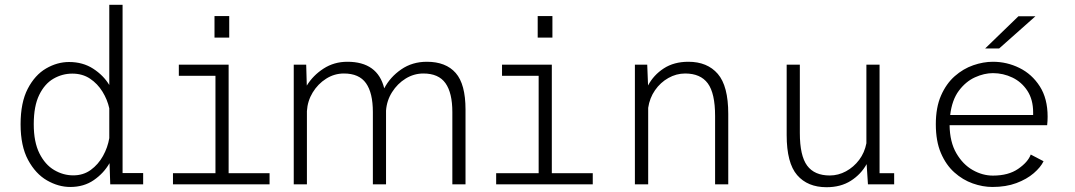

<svg xmlns="http://www.w3.org/2000/svg" viewBox="-20 -770 4490 802"><path d="M273.5 11Q224 11 176.2 -16.5Q128.5 -44 97.2 -102Q66 -160 66 -251Q66 -342 96 -399.5Q126 -457 172.5 -484Q219 -511 268.5 -511Q326 -511 369 -483.2Q412 -455.5 436.5 -415V-750H492V-47H578V0H440.5L437.5 -88.5Q413.5 -46.5 372 -17.8Q330.5 11 273.5 11ZM121 -251Q121 -176.5 144.8 -129.2Q168.5 -82 206.2 -59.8Q244 -37.5 286 -37.5Q328 -37.5 359.2 -60.2Q390.5 -83 410.2 -118.5Q430 -154 436.5 -193V-317.5Q428.5 -354 408 -387.2Q387.5 -420.5 356 -441.5Q324.5 -462.5 282 -462.5Q240 -462.5 203.2 -441.2Q166.5 -420 143.8 -373.5Q121 -327 121 -251Z M876 -703H937.5V-613H876ZM702.5 0V-46.5H880V-453.5H727V-500H935V-46.5H1106V0Z M1207 0V-500H1259L1261.5 -412.5Q1287.5 -455 1331.5 -483.5Q1375.5 -512 1431 -512Q1557.5 -512 1585 -401Q1609.5 -448 1655.8 -480Q1702 -512 1763 -512Q1842.5 -512 1883.5 -465.2Q1924.5 -418.5 1924.5 -312.5V0H1869.5V-302Q1869.5 -382 1840.8 -422.5Q1812 -463 1748.5 -463Q1709 -463 1674.5 -441.8Q1640 -420.5 1617.8 -385.2Q1595.5 -350 1592.5 -308V0H1537.5V-302Q1537.5 -382 1508.8 -422.5Q1480 -463 1416.5 -463Q1376.5 -463 1342.2 -441.2Q1308 -419.5 1286.2 -383.8Q1264.5 -348 1262 -306V0Z M2226 -703H2287.5V-613H2226ZM2052.5 0V-46.5H2230V-453.5H2077V-500H2285V-46.5H2456V0Z M2632 0V-500H2683.5L2687 -413Q2710 -456.5 2752.5 -484.2Q2795 -512 2855.5 -512Q2934.5 -512 2978.2 -461.5Q3022 -411 3022 -294V0H2967V-285.5Q2967 -380.5 2936.5 -421.8Q2906 -463 2842 -463Q2805 -463 2771.8 -444.2Q2738.5 -425.5 2716 -393Q2693.5 -360.5 2687.5 -319.5V0Z M3432.5 12Q3353.5 12 3309.8 -38.5Q3266 -89 3266 -206V-500H3321V-214.5Q3321 -119.5 3351.5 -78.2Q3382 -37 3446 -37Q3481.5 -37 3513.8 -54.5Q3546 -72 3568.8 -102.2Q3591.5 -132.5 3599 -171.5V-500H3654V-46.5H3715V0H3605.5L3600 -84.5Q3576.5 -42 3534.2 -15Q3492 12 3432.5 12Z M4125.5 11Q4085 11 4043.2 -3.8Q4001.5 -18.5 3966.5 -49.8Q3931.5 -81 3910.2 -130.8Q3889 -180.5 3889 -251Q3889 -321.5 3910.8 -371Q3932.5 -420.5 3968 -451.8Q4003.5 -483 4045.5 -497.5Q4087.5 -512 4127.5 -512Q4186 -512 4238.2 -486.2Q4290.5 -460.5 4323.2 -409.5Q4356 -358.5 4356 -282.5Q4356 -275 4355.5 -264.5Q4355 -254 4354 -247H3946.5Q3947.5 -176.5 3974.8 -129.8Q4002 -83 4043 -59.8Q4084 -36.5 4127.5 -36.5Q4192.5 -36.5 4233.2 -64.8Q4274 -93 4285.5 -124.5L4339 -96.5Q4327 -71.5 4298 -46.5Q4269 -21.5 4225.5 -5.2Q4182 11 4125.5 11ZM4127.5 -464.5Q4091 -464.5 4052.5 -447Q4014 -429.5 3985.2 -391Q3956.5 -352.5 3949 -289.5H4295.5V-300.5Q4295.5 -354 4271.5 -390.8Q4247.5 -427.5 4209 -446Q4170.5 -464.5 4127.5 -464.5ZM4153.5 -567.5H4095L4234 -702H4305Z"/></svg>

Font: Trispace ExtraLight
Style: Regular
Weight: 200
Designer: Tyler Finck
Foundry: Etcetera Type Company
Version: Version 1.210; ttfautohint (v1.8.3)